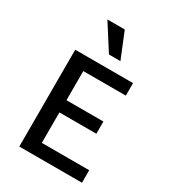

<svg xmlns="http://www.w3.org/2000/svg" viewBox="-215 -1018 1010 1130"><g transform="rotate(30 289.5 -453.5)"><path d="M526 0H100V-658H493V-573H204V-85H526ZM134 -292V-375H455V-292ZM286 -733 175 -907H293L364 -733Z"/></g></svg>

Font: Ysabeau Office SemiBold
Style: Regular
Weight: 600
Designer: Christian Thalmann (Catharsis Fonts)
Version: Version 2.001;gftools[0.9.30]; featfreeze: tnum,lnum,ss02